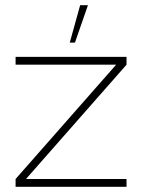

<svg xmlns="http://www.w3.org/2000/svg" viewBox="-20 -719 547 739"><path d="M467 -470 80 -30H467V0H40V-30L427 -470H40V-500H467ZM248.5 -555 288.5 -699H318.5L268.5 -555Z"/></svg>

Font: Urbanist Thin
Style: Regular
Weight: 100
Designer: Corey Hu
Foundry: Corey Hu
Version: Version 1.330; ttfautohint (v1.8.4.7-5d5b)